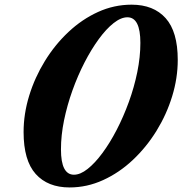

<svg xmlns="http://www.w3.org/2000/svg" viewBox="-20 -792 781 822"><path d="M278 10.5Q184.5 10.5 132.8 -47.2Q81 -105 81 -226.5Q81 -304.5 105 -382.5Q129 -460.5 172 -530.5Q215 -600.5 273 -655Q331 -709.5 399.8 -740.8Q468.5 -772 543.5 -772Q637.5 -772 689.2 -714.2Q741 -656.5 741 -535.5Q741 -457.5 717 -379.5Q693 -301.5 649.8 -231.5Q606.5 -161.5 548.5 -107Q490.5 -52.5 421.5 -21Q352.5 10.5 278 10.5ZM296.5 -44Q324 -44 355.2 -68.8Q386.5 -93.5 418.5 -136.8Q450.5 -180 479.5 -236Q508.5 -292 531.5 -355.2Q554.5 -418.5 567.8 -483.5Q581 -548.5 581 -608.5Q581 -718 525.5 -718Q498 -718 466.2 -693Q434.5 -668 402.8 -624.5Q371 -581 342 -524.8Q313 -468.5 290.2 -405Q267.5 -341.5 254.2 -277Q241 -212.5 241 -152.5Q241 -97.5 255 -70.8Q269 -44 296.5 -44Z"/></svg>

Font: Libre Caslon Text
Style: Italic
Weight: 400
Italic angle: -22.583°
Designer: Pablo Impallari, Rodrigo Fuenzalida, Katja Schimmel
Foundry: Pablo Impallari, Rodrigo Fuenzalida
Version: Version 2.000